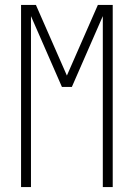

<svg xmlns="http://www.w3.org/2000/svg" viewBox="-20 -755 540 775"><path d="M65 0V-735H125L250 -450L375 -735H435V0H395V-690L270 -404H230L105 -690V0Z"/></svg>

Font: Iosevka SS18 Extralight
Style: Regular
Weight: 200
Monospace: yes
Designer: Belleve Invis
Foundry: Belleve Invis
Version: Version 25.1.1; ttfautohint (v1.8.4)